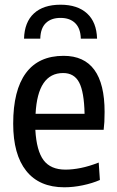

<svg xmlns="http://www.w3.org/2000/svg" viewBox="-20 -786 498 815"><path d="M82 -622Q84 -692 124 -729Q164 -766 237 -766Q309 -766 349.5 -729Q390 -692 392 -622H323Q322 -665 299.5 -687.5Q277 -710 237 -710Q197 -710 174.5 -688Q152 -666 151 -622ZM253 9Q147 9 91.5 -60.5Q36 -130 36 -261Q36 -403 90 -476Q144 -549 250 -549Q424 -549 424 -311Q424 -285 423 -268.5Q422 -252 420 -235H130Q135 -146 165 -106Q195 -66 258 -66Q288 -66 323 -73Q358 -80 399 -96L404 -22Q372 -8 331.5 0.5Q291 9 253 9ZM248 -476Q140 -476 131 -303H339Q337 -396 316 -436Q295 -476 248 -476Z"/></svg>

Font: Encode Sans Compressed
Style: Medium
Weight: 500
Designer: Pablo Impallari, Andres Torresi
Foundry: Pablo Impallari, Andres Torresi
Version: Version 1.000; ttfautohint (v1.00) -l 8 -r 50 -G 200 -x 14 -